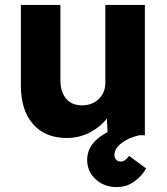

<svg xmlns="http://www.w3.org/2000/svg" viewBox="-20 -551 682 782"><path d="M252 11Q164 11 114.5 -45.5Q65 -102 65 -203V-531H226V-225Q226 -177 249 -149.5Q272 -122 314 -122Q356 -122 382.5 -148Q409 -174 409 -214V-531H570V0H419L415 -68Q388 -33 345 -11Q302 11 252 11ZM455 211Q404 211 369.5 179Q335 147 335 100Q335 0 507 -46L547 0Q505 9 475.5 31.5Q446 54 446 80Q446 92 453 99.5Q460 107 473 107Q489 107 506 84L575 135Q561 162 529.5 186.5Q498 211 455 211Z"/></svg>

Font: Lexend
Style: Bold
Weight: 700
Designer: Bonnie Shaver-Troup, Thomas Jockin
Foundry: Lexend
Version: Version 1.007; ttfautohint (v1.8.3)